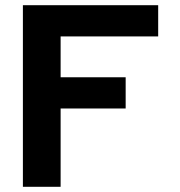

<svg xmlns="http://www.w3.org/2000/svg" viewBox="-20 -718 690 738"><path d="M68 0V-698H588V-578H213V-421H463V-301H213V0Z"/></svg>

Font: Azeret Mono SemiBold
Style: Regular
Weight: 600
Designer: Martin Vácha
Foundry: Displaay
Version: Version 1.002